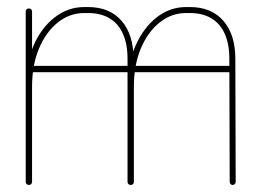

<svg xmlns="http://www.w3.org/2000/svg" viewBox="-20 -525 733 545"><path d="M71 -9Q71 -5 68.5 -2.5Q66 0 62 0Q58 0 55.5 -2.5Q53 -5 53 -9V-493Q53 -496 55.5 -498.5Q58 -501 62 -501Q66 -501 68.5 -498.5Q71 -496 71 -493ZM350 -338Q354 -338 356.5 -335.5Q359 -333 359 -329Q359 -325 356.5 -322.5Q354 -320 350 -320H66Q62 -320 59.5 -322.5Q57 -325 57 -329Q57 -333 59.5 -335.5Q62 -338 66 -338ZM360 -9Q360 -5 357.5 -2.5Q355 0 351 0Q347 0 344.5 -2.5Q342 -5 342 -9V-278Q342 -344 364.5 -395Q387 -446 424.5 -475.5Q462 -505 508 -505H519Q580 -505 614 -466Q648 -427 648 -358L649 -9Q649 -5 646.5 -2.5Q644 0 640 0Q637 0 634.5 -2.5Q632 -5 632 -9L631 -358Q631 -400 618 -429Q605 -458 580 -473Q555 -488 519 -488H508Q467 -488 433.5 -461.5Q400 -435 380 -388Q360 -341 360 -278ZM639 -338Q643 -338 645.5 -335.5Q648 -333 648 -329Q648 -325 645.5 -322.5Q643 -320 639 -320H356Q352 -320 349.5 -322.5Q347 -325 347 -329Q347 -333 349.5 -335.5Q352 -338 356 -338ZM71 -278Q71 -274 68.5 -271.5Q66 -269 62 -269Q58 -269 55.5 -271.5Q53 -274 53 -278Q53 -344 75 -395Q97 -446 135 -475.5Q173 -505 219 -505H230Q291 -505 325 -466Q359 -427 359 -358L360 -9Q360 -5 357.5 -2.5Q355 0 351 0Q347 0 344.5 -2.5Q342 -5 342 -9V-358Q342 -400 329 -429Q316 -458 291 -473Q266 -488 230 -488H219Q178 -488 144.5 -461.5Q111 -435 91 -388Q71 -341 71 -278Z"/></svg>

Font: Libertine-Super Thin
Style: Regular
Weight: 100
Designer: Bastien Sozeau
Foundry: NBR — Bastien Sozeau
Version: Version 2.003;gftools[0.9.33]